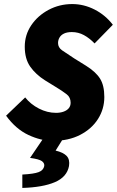

<svg xmlns="http://www.w3.org/2000/svg" viewBox="-20 -682 578 946"><path d="M240 12Q182 12 120 -17Q58 -46 10 -112L104 -202Q131 -168 172 -147Q213 -126 256 -126Q277 -126 293.5 -132Q310 -138 319 -149Q328 -160 328 -176Q328 -202 309 -217Q290 -232 254 -254L202 -286Q156 -315 129 -353.5Q102 -392 102 -452Q102 -510 134 -557.5Q166 -605 219.5 -633.5Q273 -662 336 -662Q393 -662 446 -635Q499 -608 536 -560L446 -468Q421 -494 393.5 -509Q366 -524 334 -524Q311 -524 296 -517Q281 -510 273.5 -497.5Q266 -485 266 -470Q266 -448 286 -434Q306 -420 346 -394L404 -358Q452 -328 473 -294.5Q494 -261 494 -204Q494 -145 463 -96Q432 -47 375 -17.5Q318 12 240 12ZM90 244V178Q147 175 170.5 166Q194 157 198 136Q200 122 186.5 112Q173 102 128 96L196 -4H294L254 60Q292 69 308.5 86.5Q325 104 320 136Q310 190 250.5 215.5Q191 241 90 244Z"/></svg>

Font: Source Sans 3 Black
Style: Italic
Weight: 900
Italic angle: -11°
Designer: Paul D. Hunt
Foundry: Adobe
Version: Version 3.052;hotconv 1.1.0;makeotfexe 2.6.0